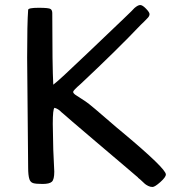

<svg xmlns="http://www.w3.org/2000/svg" viewBox="-20 -732 691 764"><path d="M92 -65 88 -503Q88 -639 92 -693Q93 -701 134 -701Q175 -701 181.5 -696Q188 -691 188 -680Q188 -468 192 -395Q214 -411 331 -523Q448 -635 472 -657.5Q496 -680 503 -687.5Q510 -695 515 -700Q529 -712 538 -712Q547 -712 561 -697.5Q575 -683 575 -676Q575 -669 569 -662Q563 -655 553 -645.5Q543 -636 540 -633Q447 -535 301 -398Q271 -372 271 -366.5Q271 -361 281 -354Q291 -347 305 -338.5Q319 -330 334.5 -318Q350 -306 402.5 -260.5Q455 -215 469 -204Q640 -61 640 -38Q640 -27 618 -7.5Q596 12 587 12Q578 12 570 8Q562 4 557 0Q534 -22 529 -25H530L482 -66Q435 -106 363 -167Q291 -228 268 -248Q245 -268 237 -275Q229 -282 224 -286Q212 -299 197 -303Q190 -299 190 -239Q190 -239 192 -136L196 -49Q196 -18 186.5 -9Q177 0 149.5 0Q122 0 111.5 -3.5Q101 -7 97 -19Q92 -34 92 -65Z"/></svg>

Font: Cagliostro
Style: Regular
Weight: 400
Designer: Matthew Desmond
Foundry: Matthew Desmond
Version: Version